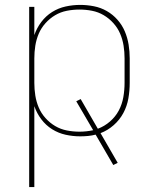

<svg xmlns="http://www.w3.org/2000/svg" viewBox="-20 -548 640 783"><path d="M99 215V-520H120V-405Q130 -434 148.5 -458.5Q167 -483 192.5 -499Q218 -515 247.5 -521.5Q277 -528 307 -528Q335 -528 363 -522.5Q391 -517 415.5 -503Q440 -489 459 -467.5Q478 -446 489 -420Q500 -394 504.5 -366Q509 -338 509 -310V-210Q509 -178 503.5 -146.5Q498 -115 483 -87Q468 -59 443.5 -37.5Q419 -16 390 -5L460 116L442 125L370 1Q355 5 339 6.5Q323 8 307 8Q277 8 247.5 1.5Q218 -5 192.5 -21Q167 -37 148.5 -61.5Q130 -86 120 -115V215ZM304 -11Q318 -11 332 -12.5Q346 -14 360 -17L291 -135L309 -144L379 -23Q406 -33 428.5 -52.5Q451 -72 464.5 -97.5Q478 -123 483 -152Q488 -181 488 -210V-310Q488 -336 484 -361.5Q480 -387 470 -410.5Q460 -434 442.5 -453.5Q425 -473 403 -486Q381 -499 355.5 -504Q330 -509 304 -509Q278 -509 252.5 -504Q227 -499 205 -486Q183 -473 165.5 -453.5Q148 -434 138 -410.5Q128 -387 124 -361.5Q120 -336 120 -310V-210Q120 -184 124 -158.5Q128 -133 138 -109.5Q148 -86 165.5 -66.5Q183 -47 205 -34Q227 -21 252.5 -16Q278 -11 304 -11Z"/></svg>

Font: Iosevka Thin Extended
Style: Regular
Weight: 100
Width: 7
Monospace: yes
Designer: Belleve Invis
Foundry: Belleve Invis
Version: Version 32.5.0; ttfautohint (v1.8.4)